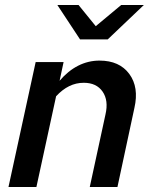

<svg xmlns="http://www.w3.org/2000/svg" viewBox="-20 -750 611 770"><path d="M14 0 123 -501H235L219 -426Q253 -466 293.5 -486.5Q334 -507 379 -507Q459 -507 498.5 -453.5Q538 -400 519 -317L451 0H340L403 -291Q416 -347 391.5 -382.5Q367 -418 316 -418Q285 -418 257.5 -404.5Q230 -391 205 -364L126 0ZM295 -730 364 -645 466 -730H557L412 -592H301L210 -730Z"/></svg>

Font: Red Hat Text Medium
Style: Italic
Weight: 500
Italic angle: -12°
Designer: Pentagram / MCKL
Foundry: Pentagram / MCKL
Version: Version 1.003; Red Hat Text Medium Italic